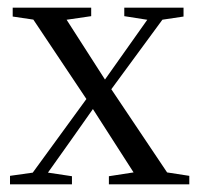

<svg xmlns="http://www.w3.org/2000/svg" viewBox="-20 -479 518 499"><path d="M6 0H167V-21L94 -32H77L6 -22ZM43 0H83L164 -114L245 -229L240 -233L223 -247ZM263 0H472V-22L381 -36H360L263 -21ZM245 -214 425 -459H385L305 -346L225 -233L229 -228ZM347 0H435L262 -258L133 -459H46L209 -215ZM13 -436 101 -423H121L217 -437V-459H13ZM303 -437 373 -426H390L457 -436V-459H303Z"/></svg>

Font: Source Serif 4 48pt
Style: Regular
Weight: 400
Designer: Frank Grie√ühammer
Foundry: Adobe Systems Incorporated
Version: Version 4.004;hotconv 1.0.116;makeotfexe 2.5.65601